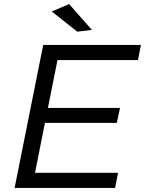

<svg xmlns="http://www.w3.org/2000/svg" viewBox="-20 -920 710 940"><path d="M261.5 -626 214.5 -391.5H567.5L552 -318.5H200L151.5 -74H558L543.5 0H51.5L191.5 -700H670L655.5 -626ZM233.5 -864 318.5 -900 430 -773.5 358 -765Z"/></svg>

Font: Argentum Sans Light
Style: Italic
Weight: 300
Italic angle: -11.3°
Designer: Julieta Ulanovsky (font), Owen Earl (portions from Jones font), Cristiano Sobral (main changes and remaster)
Foundry: Julieta Ulanovsky (font), Owen Earl (portions from Jones font), Cristiano Sobral (main changes and remaster)
Version: Version 3.127